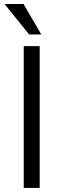

<svg xmlns="http://www.w3.org/2000/svg" viewBox="-20 -932 314 952"><path d="M97.7 -703.1V0H176.8V-703.1ZM2.4 -912.1 124.5 -761.2H184.6L96.7 -912.1Z"/></svg>

Font: Faust Sans
Style: Regular
Weight: 400
Designer: Andreas Faust
Version: Version 1.003;Glyphs 3.1.2 (3151)